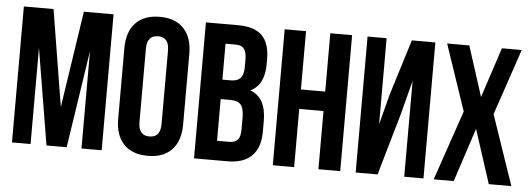

<svg xmlns="http://www.w3.org/2000/svg" viewBox="-48 -843 2721 985"><g transform="rotate(5 1312.5 -350.0)"><path d="M39.1 0V-700.2H191.9L272.9 -203.1L348.1 -700.2H501V0H397V-502L320.8 0H216.8L134.8 -495.1V0Z M571.3 -168V-532.2Q571.3 -616.2 614.7 -662.1Q658.2 -708 738.8 -708Q819.3 -708 862.5 -662.1Q905.8 -616.2 905.8 -532.2V-168Q905.8 -84 862.5 -38.1Q819.3 7.8 738.8 7.8Q658.2 7.8 614.7 -38.1Q571.3 -84 571.3 -168ZM681.6 -161.1Q681.6 -91.8 738.8 -91.8Q795.4 -91.8 795.4 -161.1V-539.1Q795.4 -607.9 738.8 -607.9Q681.6 -607.9 681.6 -539.1Z M976.6 0V-700.2H1142.6Q1227.1 -700.2 1266.4 -660.6Q1305.7 -621.1 1305.7 -539.1V-514.2Q1305.7 -406.7 1234.4 -373Q1316.4 -341.3 1316.4 -223.1V-166Q1316.4 -85 1273.9 -42.5Q1231.4 0 1149.4 0ZM1086.4 -100.1H1149.4Q1178.2 -100.1 1192.4 -115.7Q1206.5 -131.3 1206.5 -168.9V-230Q1206.5 -277.8 1190.2 -296.4Q1173.8 -314.9 1135.7 -314.9H1086.4ZM1086.4 -415H1129.4Q1162.1 -415 1178.7 -431.9Q1195.3 -448.7 1195.3 -488.8V-527.8Q1195.3 -565.4 1182.1 -582.8Q1168.9 -600.1 1139.6 -600.1H1086.4Z M1382.3 0V-700.2H1492.2V-399.9H1617.2V-700.2H1729.5V0H1617.2V-299.8H1492.2V0Z M1809.1 0V-700.2H1907.2V-256.8L1947.3 -411.1L2037.1 -700.2H2158.2V0H2059.1V-493.2L2014.2 -320.8L1921.9 0Z M2210.9 0 2334 -359.9 2218.8 -700.2H2333L2416 -441.9L2501 -700.2H2603L2487.8 -359.9L2610.8 0H2494.6L2404.8 -276.9L2314 0Z"/></g></svg>

Font: Bebas Neue Bold
Style: Regular
Weight: 700
Designer: Ryoichi Tsunekawa
Foundry: Ryoichi Tsunekawa
Version: Version 1.300